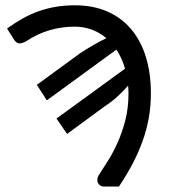

<svg xmlns="http://www.w3.org/2000/svg" viewBox="-20 -533 637 724"><path d="M119 -213 281 -331.5Q307.5 -349 332.8 -363.5Q358 -378 381 -389Q356.5 -410 326.2 -421.2Q296 -432.5 261 -432.5Q212.5 -432.5 166 -418.8Q119.5 -405 79 -377.5Q63 -369 53 -369.2Q43 -369.5 34 -382L6.5 -425.5Q36.5 -447 66 -463.5Q95.5 -480 126.8 -491Q158 -502 191.2 -507.5Q224.5 -513 262 -513Q331.5 -513 385 -489.5Q438.5 -466 475 -422.5Q511.5 -379 530.2 -317.8Q549 -256.5 549 -181Q549 -132.5 541 -88Q533 -43.5 517.5 -0.5Q502 42.5 479.8 84.8Q457.5 127 428.5 170.5H373.5Q363.5 170.5 357.2 166Q351 161.5 348.5 154.5Q346 147.5 347.8 139Q349.5 130.5 356 122Q369.5 101 388 71.8Q406.5 42.5 423.5 4.8Q440.5 -33 452.5 -79.2Q464.5 -125.5 464.5 -180.5Q464.5 -195.5 463 -210Q446 -190.5 424.2 -170.2Q402.5 -150 375.5 -132.5L233 -28L193 -86L451.5 -274Q440 -314.5 419 -346L156.5 -154.5Z"/></svg>

Font: Lato Medium
Style: Regular
Weight: 500
Designer: Lukasz Dziedzic
Foundry: tyPoland Lukasz Dziedzic
Version: Version 2.006; 2014-01-15